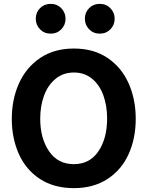

<svg xmlns="http://www.w3.org/2000/svg" viewBox="-20 -965 766 993"><path d="M41 -350Q41 -451 78 -533.5Q115 -616 187.5 -665Q260 -714 362 -714Q464 -714 536 -665.5Q608 -617 645 -534.5Q682 -452 682 -350Q682 -249 645 -167.5Q608 -86 535.5 -39Q463 8 362 8Q259 8 186.5 -39.5Q114 -87 77.5 -168.5Q41 -250 41 -350ZM188 -351Q188 -250 233.5 -183Q279 -116 362 -116Q444 -116 489 -182.5Q534 -249 534 -352Q534 -418 514.5 -472Q495 -526 456 -558Q417 -590 362 -590Q307 -590 267.5 -557.5Q228 -525 208 -471Q188 -417 188 -351ZM441 -923Q463 -945 496 -945Q529 -945 551 -922.5Q573 -900 573 -868Q573 -836 551 -813.5Q529 -791 496 -791Q463 -791 441 -813.5Q419 -836 419 -868Q419 -901 441 -923ZM187 -923Q209 -945 242 -945Q275 -945 297 -922.5Q319 -900 319 -868Q319 -836 297 -813.5Q275 -791 242 -791Q209 -791 187 -813.5Q165 -836 165 -868Q165 -901 187 -923Z"/></svg>

Font: Lopes Sans
Style: Bold
Weight: 700
Designer: Gabriel Lam, Diego Maldonado
Foundry: TypeRant, Foresti Design
Version: Version 4.000